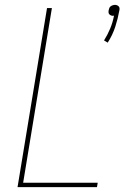

<svg xmlns="http://www.w3.org/2000/svg" viewBox="-20 -768 540 788"><path d="M422 -593 407 -602Q422 -626 432.5 -651.5Q443 -677 448 -704Q447 -704 446 -703.5Q445 -703 444 -703Q440 -703 436 -704.5Q432 -706 429 -709Q426 -712 425.5 -716.5Q425 -721 426 -726Q427 -730 428.5 -734.5Q430 -739 434 -742Q438 -745 443 -746.5Q448 -748 452 -748Q456 -748 460 -746.5Q464 -745 467 -742Q470 -739 470.5 -734.5Q471 -730 470 -726Q464 -692 453 -658Q442 -624 422 -593ZM52 0 173 -735H193L75 -18H381L378 0Z"/></svg>

Font: Iosevka Term Curly Th Obl
Style: Regular
Weight: 100
Italic angle: -9°
Designer: Belleve Invis
Foundry: Belleve Invis
Version: Version 32.3.0